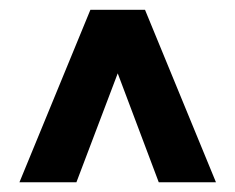

<svg xmlns="http://www.w3.org/2000/svg" viewBox="-20 -731 483 395"><path d="M306.6 -356 222.2 -580.1 137.2 -356H20L166 -710.9H278.3L424.3 -356Z"/></svg>

Font: Vazirmatn UI ExtraBold
Style: Regular
Weight: 800
Designer: Saber Rastikerdar
Foundry: Saber Rastikerdar
Version: Version 33.003